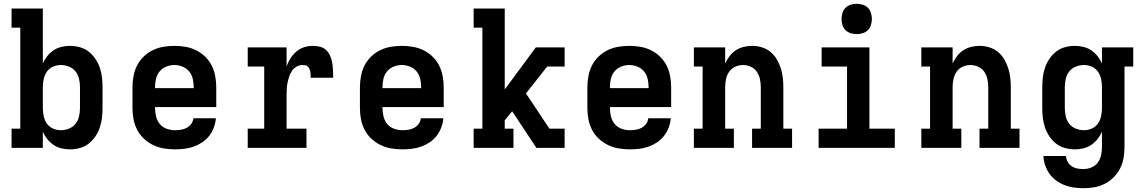

<svg xmlns="http://www.w3.org/2000/svg" viewBox="-20 -780 6040 1013"><path d="M349 8Q326 8 303.5 2.5Q281 -3 262.5 -15.5Q244 -28 229.5 -46Q215 -64 206 -85V0H41V-101H87V-634H41V-735H206V-445Q215 -466 229.5 -484Q244 -502 262.5 -514.5Q281 -527 303.5 -532.5Q326 -538 349 -538Q375 -538 401 -531Q427 -524 447.5 -508Q468 -492 483 -470Q498 -448 506.5 -423Q515 -398 518 -372Q521 -346 521 -320V-210Q521 -184 518 -158Q515 -132 506.5 -107Q498 -82 483 -60Q468 -38 447.5 -22Q427 -6 401 1Q375 8 349 8ZM301 -93Q323 -93 344 -101.5Q365 -110 378.5 -127Q392 -144 397 -166Q402 -188 402 -210V-320Q402 -342 397 -364Q392 -386 378.5 -403Q365 -420 344 -428.5Q323 -437 301 -437Q279 -437 259 -428Q239 -419 227 -401.5Q215 -384 210.5 -362.5Q206 -341 206 -320V-210Q206 -189 210.5 -167.5Q215 -146 227 -128.5Q239 -111 259 -102Q279 -93 301 -93Z M903 8Q873 8 843.5 3Q814 -2 787.5 -15Q761 -28 739 -48.5Q717 -69 703.5 -95.5Q690 -122 684.5 -151Q679 -180 679 -210V-320Q679 -349 684.5 -378.5Q690 -408 703 -434Q716 -460 737.5 -481Q759 -502 785.5 -515Q812 -528 841.5 -533Q871 -538 900 -538Q929 -538 958.5 -533Q988 -528 1014.5 -515Q1041 -502 1062.5 -481Q1084 -460 1097 -434Q1110 -408 1115.5 -378.5Q1121 -349 1121 -320V-215H798V-210Q798 -188 803.5 -165.5Q809 -143 823 -126Q837 -109 858.5 -101Q880 -93 903 -93Q919 -93 935 -95.5Q951 -98 965 -105.5Q979 -113 989 -126.5Q999 -140 1000 -156H1119Q1117 -131 1108 -107Q1099 -83 1083.5 -63Q1068 -43 1047 -29Q1026 -15 1002 -6.5Q978 2 953 5Q928 8 903 8ZM798 -315H1002V-320Q1002 -342 997 -364Q992 -386 978 -403Q964 -420 943 -428.5Q922 -437 900 -437Q878 -437 857 -428.5Q836 -420 822 -403Q808 -386 803 -364Q798 -342 798 -320Z M1287 0V-101H1374V-429H1287V-530H1492V-430Q1500 -452 1512.5 -472Q1525 -492 1543 -507.5Q1561 -523 1583.5 -530.5Q1606 -538 1629 -538Q1649 -538 1668 -533.5Q1687 -529 1701 -515.5Q1715 -502 1722.5 -484Q1730 -466 1733 -447Q1736 -428 1737 -408.5Q1738 -389 1738 -370H1619Q1619 -378 1619 -385.5Q1619 -393 1617.5 -400.5Q1616 -408 1613 -415.5Q1610 -423 1604.5 -428.5Q1599 -434 1591.5 -435.5Q1584 -437 1576 -437Q1560 -437 1545 -428.5Q1530 -420 1521 -407Q1512 -394 1506.5 -378Q1501 -362 1497.5 -346Q1494 -330 1493 -313.5Q1492 -297 1492 -281V-101H1597V0Z M2103 8Q2073 8 2043.5 3Q2014 -2 1987.5 -15Q1961 -28 1939 -48.5Q1917 -69 1903.5 -95.5Q1890 -122 1884.5 -151Q1879 -180 1879 -210V-320Q1879 -349 1884.5 -378.5Q1890 -408 1903 -434Q1916 -460 1937.5 -481Q1959 -502 1985.5 -515Q2012 -528 2041.5 -533Q2071 -538 2100 -538Q2129 -538 2158.5 -533Q2188 -528 2214.5 -515Q2241 -502 2262.5 -481Q2284 -460 2297 -434Q2310 -408 2315.5 -378.5Q2321 -349 2321 -320V-215H1998V-210Q1998 -188 2003.5 -165.5Q2009 -143 2023 -126Q2037 -109 2058.5 -101Q2080 -93 2103 -93Q2119 -93 2135 -95.5Q2151 -98 2165 -105.5Q2179 -113 2189 -126.5Q2199 -140 2200 -156H2319Q2317 -131 2308 -107Q2299 -83 2283.5 -63Q2268 -43 2247 -29Q2226 -15 2202 -6.5Q2178 2 2153 5Q2128 8 2103 8ZM1998 -315H2202V-320Q2202 -342 2197 -364Q2192 -386 2178 -403Q2164 -420 2143 -428.5Q2122 -437 2100 -437Q2078 -437 2057 -428.5Q2036 -420 2022 -403Q2008 -386 2003 -364Q1998 -342 1998 -320Z M2479 0V-101H2525V-634H2479V-735H2643V-308L2807 -530H2959V-429H2867L2755 -287L2879 -101H2959V0H2810L2682 -193L2643 -145V-101H2689V0Z M3303 8Q3273 8 3243.5 3Q3214 -2 3187.5 -15Q3161 -28 3139 -48.5Q3117 -69 3103.5 -95.5Q3090 -122 3084.5 -151Q3079 -180 3079 -210V-320Q3079 -349 3084.5 -378.5Q3090 -408 3103 -434Q3116 -460 3137.5 -481Q3159 -502 3185.5 -515Q3212 -528 3241.5 -533Q3271 -538 3300 -538Q3329 -538 3358.5 -533Q3388 -528 3414.5 -515Q3441 -502 3462.5 -481Q3484 -460 3497 -434Q3510 -408 3515.5 -378.5Q3521 -349 3521 -320V-215H3198V-210Q3198 -188 3203.5 -165.5Q3209 -143 3223 -126Q3237 -109 3258.5 -101Q3280 -93 3303 -93Q3319 -93 3335 -95.5Q3351 -98 3365 -105.5Q3379 -113 3389 -126.5Q3399 -140 3400 -156H3519Q3517 -131 3508 -107Q3499 -83 3483.5 -63Q3468 -43 3447 -29Q3426 -15 3402 -6.5Q3378 2 3353 5Q3328 8 3303 8ZM3198 -315H3402V-320Q3402 -342 3397 -364Q3392 -386 3378 -403Q3364 -420 3343 -428.5Q3322 -437 3300 -437Q3278 -437 3257 -428.5Q3236 -420 3222 -403Q3208 -386 3203 -364Q3198 -342 3198 -320Z M3641 0V-101H3687V-429H3641V-530H3806V-445Q3815 -465 3829 -483.5Q3843 -502 3862 -514.5Q3881 -527 3903.5 -532.5Q3926 -538 3948 -538Q3974 -538 3999 -530.5Q4024 -523 4044 -507Q4064 -491 4077.5 -468.5Q4091 -446 4099 -421.5Q4107 -397 4110 -371.5Q4113 -346 4113 -320V-101H4159V0H3948V-101H3994V-320Q3994 -341 3989.5 -362.5Q3985 -384 3973 -401.5Q3961 -419 3941 -428Q3921 -437 3900 -437Q3879 -437 3859 -428Q3839 -419 3827 -401.5Q3815 -384 3810.5 -362.5Q3806 -341 3806 -320V-101H3852V0Z M4299 0V-101H4449V-429H4315V-530H4567V-101H4701V0ZM4500 -600Q4484 -600 4468 -605Q4452 -610 4441 -621Q4430 -632 4425 -648Q4420 -664 4420 -680Q4420 -696 4425 -712Q4430 -728 4441 -739Q4452 -750 4468 -755Q4484 -760 4500 -760Q4516 -760 4532 -755Q4548 -750 4559 -739Q4570 -728 4575 -712Q4580 -696 4580 -680Q4580 -664 4575 -648Q4570 -632 4559 -621Q4548 -610 4532 -605Q4516 -600 4500 -600Z M4841 0V-101H4887V-429H4841V-530H5006V-445Q5015 -465 5029 -483.5Q5043 -502 5062 -514.5Q5081 -527 5103.5 -532.5Q5126 -538 5148 -538Q5174 -538 5199 -530.5Q5224 -523 5244 -507Q5264 -491 5277.5 -468.5Q5291 -446 5299 -421.5Q5307 -397 5310 -371.5Q5313 -346 5313 -320V-101H5359V0H5148V-101H5194V-320Q5194 -341 5189.5 -362.5Q5185 -384 5173 -401.5Q5161 -419 5141 -428Q5121 -437 5100 -437Q5079 -437 5059 -428Q5039 -419 5027 -401.5Q5015 -384 5010.5 -362.5Q5006 -341 5006 -320V-101H5052V0Z M5696 213Q5671 213 5646 209.5Q5621 206 5597.5 197Q5574 188 5553 173Q5532 158 5517.5 137.5Q5503 117 5494.5 92.5Q5486 68 5485 43H5604Q5605 59 5613 73.5Q5621 88 5634.5 97Q5648 106 5664 109Q5680 112 5696 112Q5718 112 5738.5 103.5Q5759 95 5772 77.5Q5785 60 5789.5 38.5Q5794 17 5794 -5V-85Q5785 -64 5770.5 -46Q5756 -28 5737.5 -15.5Q5719 -3 5696.5 2.5Q5674 8 5651 8Q5625 8 5599 1Q5573 -6 5552.5 -22Q5532 -38 5517 -60Q5502 -82 5493.5 -107Q5485 -132 5482 -158Q5479 -184 5479 -210V-320Q5479 -346 5482 -372Q5485 -398 5493.5 -423Q5502 -448 5517 -470Q5532 -492 5552.5 -508Q5573 -524 5599 -531Q5625 -538 5651 -538Q5674 -538 5696.5 -532.5Q5719 -527 5737.5 -514.5Q5756 -502 5770.5 -484Q5785 -466 5794 -445V-530H5959V-429H5913V-5Q5913 24 5908 53Q5903 82 5890 108Q5877 134 5856 155Q5835 176 5809 189.5Q5783 203 5754 208Q5725 213 5696 213ZM5699 -93Q5721 -93 5741 -102Q5761 -111 5773 -128.5Q5785 -146 5789.5 -167.5Q5794 -189 5794 -210V-320Q5794 -341 5789.5 -362.5Q5785 -384 5773 -401.5Q5761 -419 5741 -428Q5721 -437 5699 -437Q5677 -437 5656 -428.5Q5635 -420 5621.5 -403Q5608 -386 5603 -364Q5598 -342 5598 -320V-210Q5598 -188 5603 -166Q5608 -144 5621.5 -127Q5635 -110 5656 -101.5Q5677 -93 5699 -93Z"/></svg>

Font: Iosevka Slab Extended
Style: Bold
Weight: 700
Width: 7
Monospace: yes
Designer: Belleve Invis
Foundry: Belleve Invis
Version: Version 11.1.0; ttfautohint (v1.8.3)